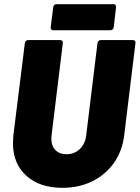

<svg xmlns="http://www.w3.org/2000/svg" viewBox="-20 -892 669 920"><path d="M42 -207Q42 -219 44 -243L99 -685Q100 -692 104 -696Q108 -700 115 -700H268Q275 -700 278.5 -696Q282 -692 281 -685L227 -243Q226 -238 226 -227Q226 -193 245.5 -173Q265 -153 299 -153Q336 -153 362 -177.5Q388 -202 393 -243L447 -685Q448 -692 452.5 -696Q457 -700 463 -700H617Q623 -700 626.5 -696Q630 -692 629 -685L575 -243Q566 -168 525.5 -111Q485 -54 421.5 -23Q358 8 279 8Q170 8 106 -50Q42 -108 42 -207ZM223 -762 235 -857Q236 -864 240 -868Q244 -872 251 -872H524Q530 -872 533.5 -868Q537 -864 536 -857L525 -762Q524 -755 519.5 -751Q515 -747 508 -747H236Q229 -747 225.5 -751Q222 -755 223 -762Z"/></svg>

Font: Barlow Black
Style: Italic
Weight: 900
Italic angle: -7°
Designer: Jeremy Tribby
Foundry: Tribby Type
Version: Version 1.408